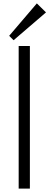

<svg xmlns="http://www.w3.org/2000/svg" viewBox="-20 -1111 291 1131"><path d="M156 -840V0H90V-840ZM197 -1091 251 -1038 60 -874 34 -900Z"/></svg>

Font: Sinkin Sans 300 Light
Style: Regular
Weight: 300
Designer: Keith Bates
Foundry: K-Type
Version: Sinkin Sans (version 1.0)  by Keith Bates   •   © 2014   www